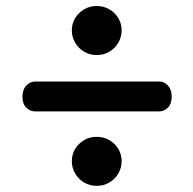

<svg xmlns="http://www.w3.org/2000/svg" viewBox="-20 -658 632 629"><path d="M296.6 -477.6Q274 -477.6 255.4 -488.7Q236.9 -499.7 226.1 -518.3Q215.3 -536.8 215.3 -558.3Q215.3 -580.4 226.1 -598.5Q236.9 -616.5 255.4 -627.4Q274 -638.3 296.6 -638.3Q319.9 -638.3 338.4 -627.4Q356.9 -616.5 367.7 -598.5Q378.5 -580.4 378.5 -558.3Q378.5 -536.8 367.7 -518.3Q356.9 -499.7 338.4 -488.7Q319.9 -477.6 296.6 -477.6ZM53.5 -341Q53.5 -364 66 -377.5Q78.5 -391 95.5 -391H501.5Q518.5 -391 530.5 -377.5Q542.5 -364 542.5 -341Q542.5 -318 530.2 -305.5Q518 -293 501.5 -293H95Q78.5 -293 66 -305.5Q53.5 -318 53.5 -341ZM296.6 -49.1Q274 -49.1 255.4 -60.2Q236.9 -71.2 226.1 -89.8Q215.3 -108.3 215.3 -129.8Q215.3 -151.9 226.1 -170Q236.9 -188 255.4 -198.9Q274 -209.8 296.6 -209.8Q319.9 -209.8 338.4 -198.9Q356.9 -188 367.7 -170Q378.5 -151.9 378.5 -129.8Q378.5 -108.3 367.7 -89.8Q356.9 -71.2 338.4 -60.2Q319.9 -49.1 296.6 -49.1Z"/></svg>

Font: Fraunces 9pt Soft Black
Style: Regular
Weight: 900
Version: Version 1.000;[b76b70a41]